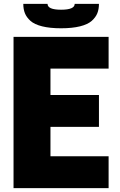

<svg xmlns="http://www.w3.org/2000/svg" viewBox="-20 -970 620 990"><path d="M49.8 -779.8H540V-616.2H240.2V-480H490.2V-315.9H240.2V-164.1H540V0H49.8ZM100.1 -950.2H225.1Q225.1 -919.9 294.9 -919.9Q365.2 -919.9 365.2 -950.2H490.2Q490.2 -922.9 481.9 -901.9Q473.6 -880.9 453.1 -862.5Q432.6 -844.2 392.6 -834.2Q352.5 -824.2 294.9 -824.2Q237.3 -824.2 197.3 -834.2Q157.2 -844.2 137 -862.5Q116.7 -880.9 108.4 -901.9Q100.1 -922.9 100.1 -950.2Z"/></svg>

Font: Cooper Hewitt
Style: Heavy
Weight: 713
Designer: Village Type and Design LLC
Foundry: Cooper Hewitt Smithsonian Design Museum
Version: 1.000